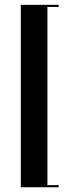

<svg xmlns="http://www.w3.org/2000/svg" viewBox="-20 -643 313 809"><path d="M67.7 146V-622.6H227.4V-613.7H179.8V137.1H227.4V146Z"/></svg>

Font: Playfair 144pt SemiCondensed
Style: Bold
Weight: 700
Width: 4
Designer: Claus Eggers Sørensen
Foundry: Claus Eggers Sørensen
Version: Version 2.203